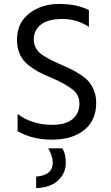

<svg xmlns="http://www.w3.org/2000/svg" viewBox="-20 -700 564 972"><path d="M295 51Q313 76 313 126Q313 176 274.5 213Q236 250 163 252V194Q247 188 247 123Q247 89 224 51ZM467 -179Q467 -90 406 -41.5Q345 7 244 7Q143 7 69 -36V-123Q142 -68 247 -68Q310 -68 346 -96Q382 -124 382 -177Q382 -221 346 -248Q306 -278 253 -300.5Q200 -323 177.5 -335Q155 -347 124 -370Q66 -416 66 -499.5Q66 -583 127.5 -631.5Q189 -680 279 -680Q369 -680 430 -649V-564Q369 -604 296 -604Q223 -604 187 -575.5Q151 -547 151 -501Q151 -452 194 -422Q226 -401 274 -379.5Q322 -358 340 -349.5Q358 -341 386.5 -322.5Q415 -304 430 -286Q467 -241 467 -179Z"/></svg>

Font: Hind Kochi
Style: Regular
Weight: 400
Designer: Dhruvi Tolia
Foundry: Indian Type Foundry
Version: Version 0.702;PS 1.0;hotconv 1.0.81;makeotf.lib2.5.63406